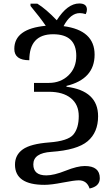

<svg xmlns="http://www.w3.org/2000/svg" viewBox="-20 -870 643 1100"><path d="M154.8 -849.1H193.8Q243.2 -818.8 305.2 -753.9Q366.2 -850.1 434.1 -850.1Q478 -850.1 478 -814.9Q478 -802.7 471.2 -789.1Q452.6 -794.9 437 -794.9Q383.8 -794.9 344.2 -720.2Q522 -696.8 522 -557.1Q522 -417 360.8 -377.9V-373Q542 -350.1 542 -204.1Q542 -111.8 482.2 -61Q422.4 -10.3 273.9 0Q170.9 6.8 170.9 71.8Q170.9 134.8 245.1 134.8Q289.1 134.8 356.2 107.9Q423.3 81.1 465.8 81.1Q551.8 81.1 551.8 150.9Q551.8 197.8 493.2 210Q478 163.1 431.2 163.1Q405.8 163.1 339.6 176Q273.4 189 234.9 189Q65.9 189 65.9 73.2Q65.9 17.6 110.6 -14.2Q155.3 -45.9 262 -54Q368.7 -62 399.9 -98.6Q431.2 -135.3 431.2 -205.1Q431.2 -271 386 -307.6Q340.8 -344.2 259.8 -344.2H174.8V-395H259.8Q327.1 -395 372.1 -438Q417 -481 417 -549.8Q417 -673.8 284.2 -673.8Q147.9 -673.8 147.9 -524.9Q62 -524.9 62 -589.8Q62 -705.6 242.2 -722.2Q209.5 -770 154.8 -835.9Z"/></svg>

Font: Noto Serif
Style: Regular
Weight: 400
Designer: Monotype Design team
Foundry: Monotype Imaging Inc.
Version: Version 1.02